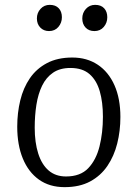

<svg xmlns="http://www.w3.org/2000/svg" viewBox="-20 -757 567 791"><path d="M246 14Q184 14 140.5 -17Q97 -48 74 -104Q51 -160 51 -235Q51 -292 63.5 -343.5Q76 -395 103 -434.5Q130 -474 173.5 -497Q217 -520 278 -520Q338 -520 382.5 -490.5Q427 -461 451.5 -406Q476 -351 476 -275Q476 -218 463 -166Q450 -114 422.5 -73.5Q395 -33 351.5 -9.5Q308 14 246 14ZM252 -30Q311 -30 343.5 -64Q376 -98 390 -154Q404 -210 404 -276Q404 -336 391 -381Q378 -426 349 -451.5Q320 -477 270 -477Q227 -477 198.5 -457.5Q170 -438 153.5 -404Q137 -370 130 -325.5Q123 -281 123 -231Q123 -170 137.5 -124.5Q152 -79 180.5 -54.5Q209 -30 252 -30ZM132 -681Q132 -704 147 -720.5Q162 -737 185 -737Q209 -737 222 -723Q235 -709 235 -686Q235 -663 220.5 -646Q206 -629 182 -629Q160 -629 146 -643.5Q132 -658 132 -681ZM319 -681Q319 -704 334 -720.5Q349 -737 372 -737Q396 -737 409 -723Q422 -709 422 -686Q422 -663 407.5 -646Q393 -629 369 -629Q346 -629 332.5 -643.5Q319 -658 319 -681Z"/></svg>

Font: Literata 24pt Light
Style: Italic
Weight: 300
Italic angle: -2°
Designer: Latin by Veronika Burian and Jose Scaglione. Greek by Irene Vlachou. Cyrillic by Vera Evstafieva
Foundry: TypeTogether
Version: Version 3.103;gftools[0.9.29]